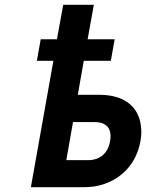

<svg xmlns="http://www.w3.org/2000/svg" viewBox="-20 -782 631 802"><path d="M443 -528 459 -618H346L372 -762H244L218 -618H150L134 -528H203L109 0H327C359 0 390 -4 417 -14C488 -39 550 -97 567 -194C572 -222 571 -248 566 -272C550 -345 490 -386 395 -386H305L330 -528ZM440 -193C431 -140 396 -113 347 -113H257L285 -272H375C424 -272 449 -246 440 -193Z"/></svg>

Font: Asimov
Style: NarIt
Weight: 500
Designer: Google
Version: Version 2.000980; 2014